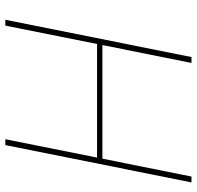

<svg xmlns="http://www.w3.org/2000/svg" viewBox="-29 -709 738 720"><g transform="rotate(90 340.0 -349.0)"><path d="M502 0 571 -344H145L76 0H54L194 -698H216L149 -364H575L642 -698H664L524 0Z"/></g></svg>

Font: IBM Plex Sans Thin
Style: Italic
Weight: 100
Italic angle: -11.31°
Designer: Mike Abbink, Paul van der Laan, Pieter van Rosmalen
Foundry: Bold Monday
Version: Version 3.0